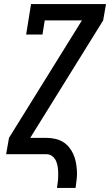

<svg xmlns="http://www.w3.org/2000/svg" viewBox="-20 -755 540 940"><path d="M259 165Q262 148 263.5 131.5Q265 115 265 98Q265 81 263 65Q261 49 255 34.5Q249 20 236.5 10Q224 0 207 0H10L24 -80L381 -655H199L188 -586H108L132 -735H499L485 -655L128 -80H207Q228 -80 249 -75.5Q270 -71 287 -61Q304 -51 317 -35.5Q330 -20 338.5 -1.5Q347 17 351 37.5Q355 58 356.5 79Q358 100 355.5 121.5Q353 143 350 165Z"/></svg>

Font: Iosevka Slab Medium Oblique
Style: Regular
Weight: 500
Italic angle: -9°
Monospace: yes
Designer: Belleve Invis
Foundry: Belleve Invis
Version: Version 11.1.1; ttfautohint (v1.8.3)